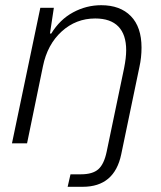

<svg xmlns="http://www.w3.org/2000/svg" viewBox="-20 -551 618 738"><path d="M251 119H291Q336 119 358 99.5Q380 80 390 32L457 -289Q465 -329 465 -358Q465 -418 435 -449Q405 -480 346 -480Q272 -480 217 -430Q162 -380 145 -296L84 0H26L135 -521H187L172 -422H177Q210 -476 261 -503.5Q312 -531 369 -531Q442 -531 483 -489Q524 -447 524 -368Q524 -330 516 -294L446 42Q420 167 298 167H240Z"/></svg>

Font: Mona Sans Light
Style: Italic
Weight: 300
Italic angle: -11.7°
Designer: Deni Anggara
Foundry: GitHub
Version: Version 2.000